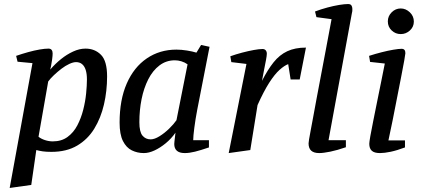

<svg xmlns="http://www.w3.org/2000/svg" viewBox="-20 -750 2090 952"><path d="M28 182 141 -437 67 -444 60 -473Q89 -483 119.5 -491.5Q150 -500 176.5 -504.5Q203 -509 220 -509Q231 -509 236 -502.5Q241 -496 241 -485Q241 -474 238.5 -455.5Q236 -437 233 -422Q230 -407 229 -405Q254 -434 282.5 -457Q311 -480 342.5 -494.5Q374 -509 404 -509Q450 -509 480.5 -478.5Q511 -448 511 -371Q511 -299 495.5 -232Q480 -165 447.5 -112Q415 -59 362.5 -28Q310 3 235 3Q209 3 192 0.5Q175 -2 160 -6L135 167ZM242 -49Q285 -49 315 -71Q345 -93 363.5 -128.5Q382 -164 392.5 -205Q403 -246 407 -286Q411 -326 411 -356Q411 -384 405 -403Q399 -422 387 -432Q375 -442 357 -442Q343 -442 323.5 -433Q304 -424 284.5 -409Q265 -394 247.5 -377.5Q230 -361 219 -346L171 -72Q183 -62 202.5 -55.5Q222 -49 242 -49Z M693 9Q661 9 633.5 -4.5Q606 -18 589.5 -51Q573 -84 573 -142Q573 -255 608.5 -336Q644 -417 708 -460.5Q772 -504 855 -504Q879 -504 907 -499.5Q935 -495 954 -489L977 -527L1019 -518L958 -206Q949 -159 943.5 -116.5Q938 -74 938 -55H1016V-19Q975 -5 947 2Q919 9 896 9Q870 9 857 -2.5Q844 -14 844 -36Q844 -39 845 -48.5Q846 -58 847.5 -70Q849 -82 850 -92Q829 -62 801.5 -39.5Q774 -17 746 -4Q718 9 693 9ZM727 -59Q746 -59 771 -74.5Q796 -90 819 -112.5Q842 -135 855 -154L910 -431Q896 -441 879.5 -446Q863 -451 847 -451Q804 -451 770.5 -425.5Q737 -400 715 -356.5Q693 -313 682 -258.5Q671 -204 671 -144Q671 -96 686.5 -77.5Q702 -59 727 -59Z M1114 9 1202 -433 1127 -442 1122 -471Q1150 -481 1180.5 -489Q1211 -497 1238 -502Q1265 -507 1282 -507Q1292 -507 1297.5 -500.5Q1303 -494 1303 -484Q1303 -474 1299 -453Q1295 -432 1289.5 -404.5Q1284 -377 1279 -349Q1307 -404 1336.5 -441Q1366 -478 1404.5 -496Q1443 -514 1497 -514L1466 -356H1421L1409 -432Q1390 -425 1366 -403.5Q1342 -382 1315 -340Q1288 -298 1257 -229L1221 -6Z M1563 9Q1536 9 1523 -3Q1510 -15 1510 -39Q1510 -43 1512.5 -59.5Q1515 -76 1520.5 -103.5Q1526 -131 1533 -170.5Q1540 -210 1549.5 -260Q1559 -310 1570.5 -371Q1582 -432 1595.5 -503Q1609 -574 1624 -655L1549 -665L1542 -693Q1571 -704 1602.5 -712.5Q1634 -721 1661.5 -725.5Q1689 -730 1706 -730Q1718 -730 1722.5 -723Q1727 -716 1727 -707Q1727 -704 1727 -698.5Q1727 -693 1725 -686L1609 -55H1695V-20Q1652 -5 1617.5 2Q1583 9 1563 9Z M1864 9Q1836 9 1823.5 -2.5Q1811 -14 1811 -37Q1811 -45 1816 -74Q1821 -103 1830 -147Q1839 -191 1849 -241.5Q1859 -292 1869.5 -342.5Q1880 -393 1888 -435L1815 -443L1810 -473Q1841 -483 1872.5 -491Q1904 -499 1930.5 -503.5Q1957 -508 1971 -508Q1981 -508 1985.5 -502.5Q1990 -497 1990 -486Q1990 -482 1984.5 -450.5Q1979 -419 1969.5 -371Q1960 -323 1949 -266.5Q1938 -210 1927 -154.5Q1916 -99 1906 -54H1988V-19Q1948 -4 1917 2.5Q1886 9 1864 9ZM1967 -581Q1941 -581 1922 -599Q1903 -617 1903 -644Q1903 -670 1922 -689Q1941 -708 1967 -708Q1992 -708 2012 -689Q2032 -670 2032 -643Q2032 -617 2012.5 -599Q1993 -581 1967 -581Z"/></svg>

Font: Manuale Medium
Style: Italic
Weight: 500
Italic angle: -11°
Version: Version 1.002